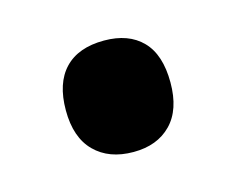

<svg xmlns="http://www.w3.org/2000/svg" viewBox="-41 -608 338 273"><g transform="rotate(-15 127.5 -471.0)"><path d="M50 -471Q50 -511 70 -532Q90 -553 128 -553Q164 -553 184 -532.5Q204 -512 204 -471Q204 -431 183.5 -410Q163 -389 128 -389Q92 -389 71 -410Q50 -431 50 -471Z"/></g></svg>

Font: Noto Sans Display ExtraCondensed
Style: Bold
Weight: 700
Width: 2
Designer: Monotype Design Team
Foundry: Monotype Imaging Inc.
Version: Version 2.003